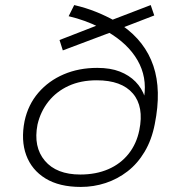

<svg xmlns="http://www.w3.org/2000/svg" viewBox="-20 -731 694 758"><path d="M299 7Q214 7 159.5 -26.5Q105 -60 83.5 -118.5Q62 -177 77 -253Q91 -318 131.5 -365Q172 -412 231.5 -437.5Q291 -463 364 -463Q416 -463 453 -448.5Q490 -434 515 -408.5Q540 -383 552 -348H549Q561 -427 523 -493Q485 -559 404 -606L422 -605L228 -532L215 -573L372 -634L371 -624Q345 -637 315 -648Q285 -659 251 -667L273 -711Q320 -700 359.5 -684Q399 -668 433 -649L416 -650L575 -711L589 -670L462 -621L463 -630Q553 -567 585.5 -471Q618 -375 591 -241Q579 -179 551 -132Q523 -85 483.5 -54.5Q444 -24 397 -8.5Q350 7 299 7ZM297 -42Q359 -42 407.5 -63Q456 -84 487.5 -123.5Q519 -163 530 -217Q549 -310 504.5 -362Q460 -414 362 -414Q299 -414 251 -392Q203 -370 171.5 -330.5Q140 -291 128 -239Q111 -151 157 -96.5Q203 -42 297 -42Z"/></svg>

Font: Nunito Sans 7pt SemiExpanded ExtraLight
Style: Italic
Weight: 250
Width: 6
Italic angle: -9°
Designer: Vernon Adams
Foundry: Vernon Adams
Version: Version 3.101;gftools[0.9.27]